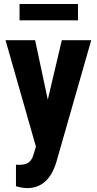

<svg xmlns="http://www.w3.org/2000/svg" viewBox="-20 -730 486 963"><path d="M219.7 -230 290 -528.3H437.5L263.7 79.1Q224.6 213.4 116.7 213.4Q91.8 213.4 60.1 204.1V96.2L76.2 96.7Q108.4 96.7 124.8 84.2Q141.1 71.8 149.4 41L160.2 5.4L7.8 -528.3H156.2ZM371.1 -627.9H78.1V-710H371.1Z"/></svg>

Font: Roboto Condensed
Style: Bold
Weight: 700
Designer: Google
Version: Version 2.134; 2016